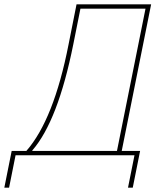

<svg xmlns="http://www.w3.org/2000/svg" viewBox="-81 -718 760 888"><path d="M-61 150 -27 -20H41Q168 -165 236 -512L273 -698H618L482 -20H567L533 150H511L541 0H-9L-39 150ZM68 -20H460L592 -678H291L258 -513Q187 -159 69 -23Z"/></svg>

Font: IBM Plex Sans Thin
Style: Italic
Weight: 100
Italic angle: -11.31°
Designer: Mike Abbink, Paul van der Laan, Pieter van Rosmalen
Foundry: Bold Monday
Version: Version 3.0